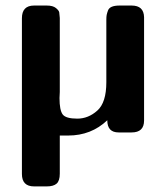

<svg xmlns="http://www.w3.org/2000/svg" viewBox="-20 -478 601 693"><path d="M59.1 149.9V-412.1Q59.1 -458 103 -458Q103 -458 148.9 -458Q170.9 -458 181.9 -449Q192.9 -439.9 193.8 -433.3Q194.8 -426.8 195.8 -413.1V-146Q195.8 -142.1 195.3 -135Q194.8 -127.9 194.8 -124Q194.8 -80.1 206.3 -64.9Q217.8 -49.8 258.8 -49.8Q298.8 -49.8 331.3 -78.9Q363.8 -107.9 363.8 -181.2V-405.8Q363.8 -418 365 -424.1Q366.2 -430.2 369.6 -439.7Q373 -449.2 383.5 -453.6Q394 -458 411.1 -458H455.1Q499 -458 500 -416V-43Q500 0 455.1 0H408.2Q367.2 0 367.2 -43.9Q309.1 11.2 226.1 11.2H195.8V148.9Q195.8 174.8 184.3 184.8Q172.9 194.8 148.9 194.8H103Q59.1 194.8 59.1 149.9Z"/></svg>

Font: CMU Sans Serif
Style: Bold
Weight: 700
Version: Version 0.7.0